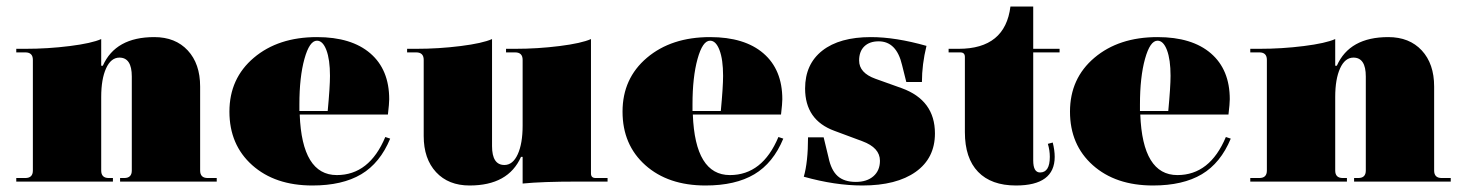

<svg xmlns="http://www.w3.org/2000/svg" viewBox="-20 -558 4493 590"><path d="M30 0V-11H58Q81 -11 81 -34V-374Q81 -397 58 -397H30V-408H58Q127 -408 194.5 -416.5Q262 -425 291 -438V-356H296Q335 -444 454 -444Q519 -444 557 -403Q595 -362 595 -292V-34Q595 -11 618 -11H646V0H349V-11H362Q385 -11 385 -34V-323Q385 -381 347 -381Q321 -381 306 -348Q291 -315 291 -260V-34Q291 -11 314 -11H327V0Z M940 12Q825 12 755 -50.5Q685 -113 685 -215Q685 -317 760 -380.5Q835 -444 954 -444Q1060 -444 1118 -394Q1176 -344 1176 -253Q1176 -240 1172 -206H901Q908 -20 1015 -20Q1115 -20 1164 -137L1179 -132Q1148 -57 1090 -22.5Q1032 12 940 12ZM900 -237V-217H987Q994 -291 994 -325Q994 -375 983 -404Q972 -433 954 -433Q931 -433 915.5 -377Q900 -321 900 -237Z M1423 12Q1358 12 1320 -29Q1282 -70 1282 -140V-374Q1282 -397 1259 -397H1231V-408H1259Q1328 -408 1395.5 -416.5Q1463 -425 1492 -438V-109Q1492 -51 1530 -51Q1556 -51 1571 -84Q1586 -117 1586 -172V-374Q1586 -397 1563 -397H1535V-408H1563Q1632 -408 1699.5 -416.5Q1767 -425 1796 -438V-25Q1796 -11 1810 -11H1847V0H1754Q1646 0 1586 6V-76H1581Q1542 12 1423 12Z M2148 12Q2033 12 1963 -50.5Q1893 -113 1893 -215Q1893 -317 1968 -380.5Q2043 -444 2162 -444Q2268 -444 2326 -394Q2384 -344 2384 -253Q2384 -240 2380 -206H2109Q2116 -20 2223 -20Q2323 -20 2372 -137L2387 -132Q2356 -57 2298 -22.5Q2240 12 2148 12ZM2108 -237V-217H2195Q2202 -291 2202 -325Q2202 -375 2191 -404Q2180 -433 2162 -433Q2139 -433 2123.5 -377Q2108 -321 2108 -237Z M2630 12Q2546 12 2450 -15Q2463 -60 2463 -136H2511L2526 -74Q2534 -35 2554 -17Q2574 1 2610 1Q2644 1 2664 -16.5Q2684 -34 2684 -64Q2684 -104 2630 -124L2544 -156Q2454 -189 2454 -286Q2454 -361 2507 -402.5Q2560 -444 2656 -444Q2732 -444 2827 -417Q2813 -360 2813 -306H2765L2752 -358Q2735 -431 2680 -431Q2652 -431 2636 -415.5Q2620 -400 2620 -372Q2620 -334 2670 -316L2751 -287Q2853 -250 2853 -148Q2853 -72 2794 -30Q2735 12 2630 12Z M3102 12Q3026 12 2985.5 -30Q2945 -72 2945 -152V-383Q2945 -397 2931 -397H2895V-408H2926Q3069 -408 3085 -538H3155V-408H3236V-397H3155V-65Q3155 -28 3176 -28Q3206 -28 3206 -76Q3206 -96 3200 -116L3215 -120Q3221 -96 3221 -76Q3221 12 3102 12Z M3523 12Q3408 12 3338 -50.5Q3268 -113 3268 -215Q3268 -317 3343 -380.5Q3418 -444 3537 -444Q3643 -444 3701 -394Q3759 -344 3759 -253Q3759 -240 3755 -206H3484Q3491 -20 3598 -20Q3698 -20 3747 -137L3762 -132Q3731 -57 3673 -22.5Q3615 12 3523 12ZM3483 -237V-217H3570Q3577 -291 3577 -325Q3577 -375 3566 -404Q3555 -433 3537 -433Q3514 -433 3498.5 -377Q3483 -321 3483 -237Z M3822 0V-11H3850Q3873 -11 3873 -34V-374Q3873 -397 3850 -397H3822V-408H3850Q3919 -408 3986.5 -416.5Q4054 -425 4083 -438V-356H4088Q4127 -444 4246 -444Q4311 -444 4349 -403Q4387 -362 4387 -292V-34Q4387 -11 4410 -11H4438V0H4141V-11H4154Q4177 -11 4177 -34V-323Q4177 -381 4139 -381Q4113 -381 4098 -348Q4083 -315 4083 -260V-34Q4083 -11 4106 -11H4119V0Z"/></svg>

Font: Arapey Black-Display
Style: Regular
Weight: 900
Designer: Eduardo Rodriguez Tunni
Foundry: Eduardo Rodriguez Tunni
Version: Version 4.000